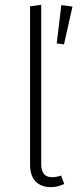

<svg xmlns="http://www.w3.org/2000/svg" viewBox="-20 -761 329 792"><path d="M104 -82V-735L150 -741V-84Q150 -30 195 -30Q213 -30 232 -37L245 -2Q217 11 190 11Q150 11 127 -12.5Q104 -36 104 -82ZM279 -734 233 -740 214 -582 244 -578Z"/></svg>

Font: FiraGO ExtraLight
Style: Regular
Weight: 200
Designer: bBox Type
Foundry: bBox Type GmbH
Version: Version 1.001